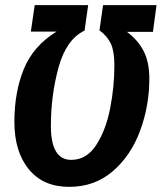

<svg xmlns="http://www.w3.org/2000/svg" viewBox="-20 -712 629 747"><path d="M36 -238Q36 -354 73 -444Q110 -534 200 -589H100L115 -692H323L309 -593Q238 -559 208 -450.5Q178 -342 178 -222Q178 -90 257 -90Q317 -90 354.5 -148Q392 -206 408.5 -290Q425 -374 425 -458Q425 -512 411.5 -541.5Q398 -571 367 -594L381 -692H589L575 -588H474Q518 -555 539.5 -512Q561 -469 561 -406Q561 -300 525 -203Q489 -106 418.5 -45.5Q348 15 249 15Q148 15 92 -53.5Q36 -122 36 -238Z"/></svg>

Font: Fira Sans Compressed SemiBold
Style: Italic
Weight: 600
Width: 1
Italic angle: -8°
Designer: bBox Type GmbH & Carrois Corporate GbR & Edenspiekermann AG
Foundry: bBox Type GmbH & Carrois Corporate GbR & Edenspiekermann AG
Version: Version 4.301